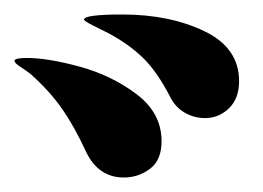

<svg xmlns="http://www.w3.org/2000/svg" viewBox="-208 -821 363 265"><path d="M27 -687Q9 -722 -10.5 -741Q-30 -760 -58 -775Q-66 -779 -79 -785.5Q-92 -792 -92 -794Q-92 -801 -39 -801Q26 -801 74 -778Q122 -755 122 -709Q122 -685 108 -671.5Q94 -658 75 -658Q60 -658 47 -665.5Q34 -673 27 -687ZM-89 -611Q-105 -646 -122.5 -671Q-140 -696 -166 -719Q-171 -723 -179.5 -728.5Q-188 -734 -188 -737Q-188 -741 -171 -741Q-142 -741 -98 -729Q-54 -717 -19.5 -691Q15 -665 15 -626Q15 -600 -1 -588Q-17 -576 -37 -576Q-72 -576 -89 -611Z"/></svg>

Font: Shippori Mincho B1 ExtraBold
Style: Regular
Weight: 800
Designer: FONTDASU
Foundry: FONTDASU / Google Inc. / but / Adobe
Version: Version 3.110; ttfautohint (v1.8.3)